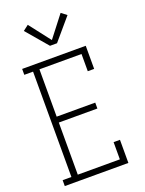

<svg xmlns="http://www.w3.org/2000/svg" viewBox="-176 -1050 852 1132"><g transform="rotate(-20 250.0 -484.0)"><path d="M27 0V-37H82V-698H27V-735H426V-590H386V-698H122V-401H364V-364H122V-37H386V-145H426V0ZM228 -807 113 -942 147 -968 250 -835 353 -968 387 -942 272 -807Z"/></g></svg>

Font: Iosevka Slab Extralight
Style: Regular
Weight: 200
Monospace: yes
Designer: Belleve Invis
Foundry: Belleve Invis
Version: Version 11.1.1; ttfautohint (v1.8.3)